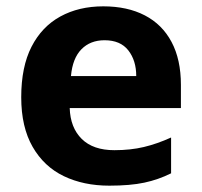

<svg xmlns="http://www.w3.org/2000/svg" viewBox="-20 -576 637 606"><path d="M325 10Q244 10 181.5 -20Q119 -50 83 -112.5Q47 -175 47 -269Q47 -365 79.5 -428.5Q112 -492 170.5 -524Q229 -556 306 -556Q382 -556 437 -527.5Q492 -499 521.5 -443.5Q551 -388 551 -308V-235H200Q202 -173 238 -137.5Q274 -102 341 -102Q392 -102 434 -112Q476 -122 520 -142V-29Q480 -9 435.5 0.5Q391 10 325 10ZM204 -336H410Q410 -385 385 -417Q360 -449 310 -449Q265 -449 237 -420.5Q209 -392 204 -336Z"/></svg>

Font: Noto Sans Symbols
Style: Bold
Weight: 700
Version: Version 2.002